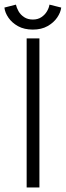

<svg xmlns="http://www.w3.org/2000/svg" viewBox="-48 -830 292 850"><path d="M70 -660H126.5V0H70ZM97.5 -699Q59 -699 32 -714Q5 -729 -10.5 -751.5Q-26 -774 -28.5 -796.5L22.5 -809.5Q25.5 -795.5 34.2 -780Q43 -764.5 59 -754Q75 -743.5 97.5 -743.5Q119.5 -743.5 135.2 -754Q151 -764.5 160 -780Q169 -795.5 171 -809.5L223 -796.5Q220.5 -775 205.2 -752.5Q190 -730 162.8 -714.5Q135.5 -699 97.5 -699Z"/></svg>

Font: League Spartan Thin Light
Style: Regular
Weight: 300
Version: Version 2.002